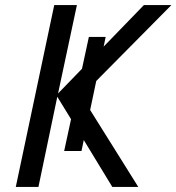

<svg xmlns="http://www.w3.org/2000/svg" viewBox="-20 -734 693 754"><path d="M193 -714H282L208 -367L302 -464L329 -589H395L387 -551L545 -714H653L358 -416L334 -302L523 0H421L309 -184L300 -141H232L259 -266L205 -354L131 0H42Z"/></svg>

Font: BC Sans
Style: Italic
Weight: 400
Italic angle: -12°
Designer: Monotype Design Team
Designer: Province of B.C.
Foundry: Monotype Imaging Inc.
Version: Version 2.000;GOOG;noto-source:20170915:90ef993387c0